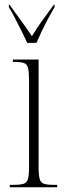

<svg xmlns="http://www.w3.org/2000/svg" viewBox="-20 -786 268 806"><path d="M94 -606Q84 -629 70 -656.5Q56 -684 42.5 -710.5Q29 -737 17 -756V-766H20Q46 -730 69 -698.5Q92 -667 114 -634Q134 -667 156.5 -698.5Q179 -730 206 -766H209V-756Q198 -737 183.5 -710.5Q169 -684 156 -656.5Q143 -629 133 -606ZM21 0V-10H36Q65 -10 79 -14.5Q93 -19 97.5 -35Q102 -51 102 -86V-448Q102 -483 98 -499.5Q94 -516 81.5 -521Q69 -526 41 -526H34V-536H142V-86Q142 -51 146.5 -35Q151 -19 164.5 -14.5Q178 -10 207 -10H220V0Z"/></svg>

Font: Noto Serif Display ExtraCondensed ExtraLight
Style: Regular
Weight: 200
Width: 2
Designer: Monotype Design Team
Foundry: Monotype Imaging Inc.
Version: Version 2.009